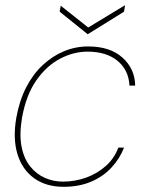

<svg xmlns="http://www.w3.org/2000/svg" viewBox="-20 -708 564 740"><path d="M225 12Q157 12 111 -21.5Q65 -55 47 -115Q29 -175 43 -255Q55 -321 81 -371.5Q107 -422 144.5 -457Q182 -492 226.5 -510.5Q271 -529 320 -529Q404 -529 452 -486Q500 -443 501 -378H479Q476 -438 433 -473.5Q390 -509 317 -509Q264 -509 212 -482Q160 -455 120.5 -399Q81 -343 65 -255Q54 -190 63 -143.5Q72 -97 96 -67Q120 -37 153 -22.5Q186 -8 222 -8Q269 -8 312 -23.5Q355 -39 388 -68.5Q421 -98 436 -139H458Q442 -97 409.5 -62Q377 -27 330.5 -7.5Q284 12 225 12ZM462 -688 458 -663 318 -576 210 -663 214 -686 320 -602Z"/></svg>

Font: DM Sans 11pt Thin
Style: Italic
Weight: 250
Italic angle: -10°
Version: Version 4.004;gftools[0.9.30]